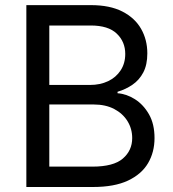

<svg xmlns="http://www.w3.org/2000/svg" viewBox="-20 -748 691 768"><path d="M85.4 0V-727.5H343.8Q419.4 -727.5 469.5 -701.9Q519.5 -676.3 544.4 -632.6Q569.3 -588.9 569.3 -534.7Q569.3 -488.8 553.2 -458.3Q537.1 -427.7 510 -409.2Q482.9 -390.6 450.2 -380.9V-375Q485.8 -372.6 519.8 -351.1Q553.7 -329.6 575.9 -290.8Q598.1 -252 598.1 -195.8Q598.1 -139.6 572.3 -95.5Q546.4 -51.3 491.9 -25.6Q437.5 0 351.6 0ZM177.2 -81.5H349.6Q434.1 -81.5 471.4 -113.8Q508.8 -146 508.8 -195.8Q508.8 -232.9 490 -263.4Q471.2 -293.9 436.8 -312Q402.3 -330.1 354.5 -330.1H177.2ZM177.2 -408.2H340.3Q380.4 -408.2 412.4 -423.3Q444.3 -438.5 462.6 -466.6Q481 -494.6 481 -532.2Q481 -581.1 447 -613.5Q413.1 -646 342.8 -646H177.2Z"/></svg>

Font: Inter 17pt
Style: Regular
Weight: 400
Version: Version 4.001;git-66647c0bb